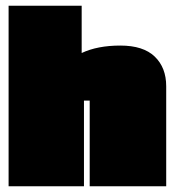

<svg xmlns="http://www.w3.org/2000/svg" viewBox="-20 -650 610 670"><path d="M560 -349V0H293V-299H273V0H10V-630H265V-465Q320 -491 400 -491Q480 -491 520 -452.5Q560 -414 560 -349Z"/></svg>

Font: Passion One Black
Style: Regular
Weight: 900
Designer: Alejandro Lo Celso
Foundry: Fontstage
Version: Version 1.002